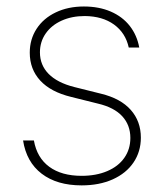

<svg xmlns="http://www.w3.org/2000/svg" viewBox="-20 -558 503 589"><path d="M240.2 -508.8Q200.2 -508.8 168.9 -494.6Q137.7 -480.5 120.1 -455.1Q102.5 -429.7 102.5 -397.5Q102.5 -358.4 129.2 -331.3Q155.8 -304.2 208 -291L290 -270.5Q350.1 -255.9 381.1 -220.9Q412.1 -186 412.1 -135.7Q412.1 -92.8 389.6 -59.6Q367.2 -26.4 325.9 -7.8Q284.7 10.7 230.5 10.7Q154.8 10.7 107.9 -25.1Q61 -61 50.8 -127H84Q93.3 -74.2 131.1 -46.4Q168.9 -18.6 230.5 -18.6Q274.9 -18.6 308.8 -33Q342.8 -47.4 361.3 -73.7Q379.9 -100.1 379.9 -134.8Q379.9 -174.3 355 -201.4Q330.1 -228.5 280.3 -240.2L198.2 -260.7Q135.7 -275.9 103.5 -310.8Q71.3 -345.7 71.3 -396.5Q71.3 -437.5 92.3 -469.7Q113.3 -502 151.1 -520Q189 -538.1 237.3 -538.1Q283.7 -538.1 319.8 -522.5Q356 -506.8 378.2 -478.3Q400.4 -449.7 407.2 -412.1H375Q365.2 -457 329.8 -482.7Q294.4 -508.3 240.2 -508.8Z"/></svg>

Font: Pretendard GOV Thin
Style: Regular
Weight: 100
Designer: Base glyphs from Inter by Rasmus Andersson; Hangeul glyphs from Noto Sans CJK(Source Han Sans) by Jang Soo-young and Kan
Foundry: Kil Hyung-jin
Version: Version 1.309